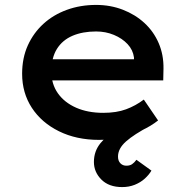

<svg xmlns="http://www.w3.org/2000/svg" viewBox="-20 -559 764 781"><path d="M477 202Q423 202 392.5 171.5Q362 141 362 100Q362 56 389 23Q416 -10 462.5 -36Q509 -62 566 -86L589 -46Q526 -13 493 16Q460 45 460 78Q460 95 469.5 105Q479 115 494 115Q508 115 517 109Q526 103 535 91L596 135Q586 152 569 167.5Q552 183 528.5 192.5Q505 202 477 202ZM383 10Q291 10 220 -25Q149 -60 109.5 -120.5Q70 -181 70 -259Q70 -323 93 -374Q116 -425 156.5 -462Q197 -499 252 -519Q307 -539 371 -539Q429 -539 479.5 -519.5Q530 -500 567.5 -465.5Q605 -431 625.5 -383.5Q646 -336 645 -279L644 -232H161L138 -318H541L525 -303V-325Q521 -356 499 -379.5Q477 -403 443.5 -417Q410 -431 371 -431Q316 -431 275 -413.5Q234 -396 211.5 -360Q189 -324 189 -268Q189 -217 215.5 -179.5Q242 -142 289.5 -121Q337 -100 400 -100Q454 -100 493 -114.5Q532 -129 565 -154L623 -69Q594 -46 555 -28Q516 -10 472 0Q428 10 383 10Z"/></svg>

Font: Lexend Exa Medium
Style: Regular
Weight: 500
Designer: Bonnie Shaver-Troup, Thomas Jockin
Foundry: Lexend
Version: Version 1.007